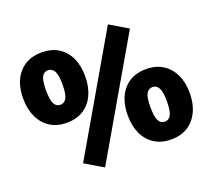

<svg xmlns="http://www.w3.org/2000/svg" viewBox="-128 -905 1227 1106"><g transform="rotate(-20 485.5 -352.5)"><path d="M337 32 226 -34 634 -737 745 -671ZM219 -285Q160 -285 117.5 -312Q75 -339 52 -388Q29 -437 29 -502Q29 -601 80 -658.5Q131 -716 219 -716Q279 -716 321.5 -689.5Q364 -663 386.5 -615Q409 -567 409 -502Q409 -437 386.5 -388Q364 -339 321.5 -312Q279 -285 219 -285ZM219 -395Q244 -395 257 -419Q270 -443 270 -502Q270 -561 256.5 -584Q243 -607 219 -607Q195 -607 182 -585Q169 -563 169 -502Q169 -441 182 -418Q195 -395 219 -395ZM752 11Q692 11 649.5 -16Q607 -43 584.5 -91.5Q562 -140 562 -205Q562 -304 612.5 -362Q663 -420 752 -420Q811 -420 853.5 -393Q896 -366 919 -318Q942 -270 942 -205Q942 -140 919 -91.5Q896 -43 854 -16Q812 11 752 11ZM752 -98Q776 -98 789 -122Q802 -146 802 -205Q802 -264 788.5 -287Q775 -310 752 -310Q727 -310 714 -288Q701 -266 701 -205Q701 -145 714 -121.5Q727 -98 752 -98Z"/></g></svg>

Font: Nunito Sans 10pt Black
Style: Regular
Weight: 900
Designer: Vernon Adams
Foundry: Vernon Adams
Version: Version 3.101;gftools[0.9.27]